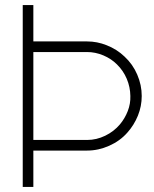

<svg xmlns="http://www.w3.org/2000/svg" viewBox="-20 -740 611 760"><path d="M70 0V-720H112V-576H325Q364.5 -576 402 -561Q421.5 -553.5 439.8 -542Q458 -530.5 473 -516Q505.5 -486 523.2 -444.8Q541 -403.5 541 -360Q541 -319.5 525.8 -282Q510.5 -244.5 484 -215Q455 -182 412.2 -163Q369.5 -144 325 -144H112V0ZM112 -186H325Q362 -186 396.5 -202.8Q431 -219.5 455 -248Q474.5 -271.5 485.8 -300.5Q497 -329.5 496 -360Q495.5 -395.5 481.8 -428Q468 -460.5 443 -485Q420.5 -507.5 389 -520.8Q357.5 -534 325 -534H112Z"/></svg>

Font: Manrope ExtraLight ExtraLight
Style: Regular
Weight: 250
Version: Version 4.501